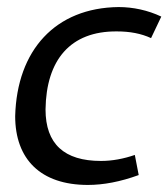

<svg xmlns="http://www.w3.org/2000/svg" viewBox="-20 -514 477 544"><path d="M311 -425C348 -425 380 -419 408 -406L437 -467C399 -485 357 -494 316 -494C137 -492 28 -372 23 -185C23 -63 95 10 229 10C273 10 321 1 373 -18L362 -75C330 -64 298 -58 266 -58C162 -58 109 -106 109 -204C111 -344 179 -426 311 -425Z"/></svg>

Font: Cantarell
Style: Oblique
Weight: 400
Italic angle: -8°
Designer: Dave Crossland
Version: Version 0.024